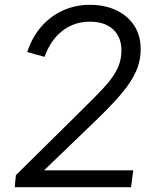

<svg xmlns="http://www.w3.org/2000/svg" viewBox="-20 -777 660 797"><path d="M41 0 46 -50 278 -279Q331 -332 370 -370.5Q409 -409 434 -440Q459 -471 471.5 -501.5Q484 -532 484 -568Q484 -623 449.5 -655Q415 -687 353 -687Q288 -687 239 -649Q190 -611 165 -541L93 -561Q113 -622 150.5 -665.5Q188 -709 240 -733Q292 -757 353 -757Q415 -757 462.5 -734.5Q510 -712 537 -671Q564 -630 564 -573Q564 -535 552.5 -501Q541 -467 518 -433Q495 -399 460.5 -361Q426 -323 379 -278L163 -70H533L524 0Z"/></svg>

Font: Plus Jakarta Sans
Style: Italic
Weight: 400
Italic angle: -8°
Designer: Gumpita Rahayu
Foundry: Tokotype
Version: Version 2.006